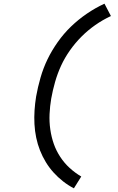

<svg xmlns="http://www.w3.org/2000/svg" viewBox="-20 -861 640 1042"><path d="M381 161Q350 145 322 123Q294 101 270.5 75Q247 49 228.5 18.5Q210 -12 197 -45Q184 -78 176.5 -114Q169 -150 167 -187.5Q165 -225 167.5 -262.5Q170 -300 176 -337Q185 -388 200 -440Q215 -492 238 -539.5Q261 -587 293.5 -633Q326 -679 365.5 -717Q405 -755 451 -786.5Q497 -818 547 -841L582 -774Q537 -753 497 -725Q457 -697 422.5 -662.5Q388 -628 359.5 -587.5Q331 -547 311.5 -504.5Q292 -462 279 -416.5Q266 -371 258 -326Q251 -285 249 -242.5Q247 -200 253 -158.5Q259 -117 272 -80Q285 -43 307 -9.5Q329 24 358 50.5Q387 77 421 97Z"/></svg>

Font: Iosevka Slab Extended Oblique
Style: Regular
Weight: 400
Width: 7
Italic angle: -9°
Monospace: yes
Designer: Belleve Invis
Foundry: Belleve Invis
Version: Version 11.1.0; ttfautohint (v1.8.3)